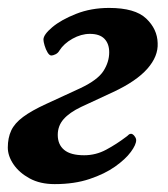

<svg xmlns="http://www.w3.org/2000/svg" viewBox="-34 -453 425 487"><path d="M104.7 14Q67.7 14 41.3 -0.4Q14.8 -14.8 0.3 -36.1Q-14.2 -57.4 -14.2 -78.8Q-14.2 -103.2 -5.6 -121.8Q3 -140.4 24.6 -156.4Q46.3 -172.5 83 -189.3L170.2 -229.5Q213.9 -250.2 228.5 -273.1Q243 -296 243 -320.3Q243 -341.9 231 -354.5Q218.9 -367.1 194 -367.1Q171.9 -367.1 149.9 -354.8Q127.9 -342.5 116.6 -324.6Q113.2 -318.4 106.8 -315.3Q100.4 -312.2 96.3 -312.2Q91.4 -312.2 86.7 -319.9Q82 -327.6 79.1 -337.6Q76.2 -347.6 76.2 -352.6Q76.2 -365.1 98.5 -383.9Q120.9 -402.8 158.9 -417.8Q196.8 -432.9 242.8 -432.9Q308.5 -432.9 336.8 -406Q365.1 -379.1 365.9 -343.6Q367.6 -310.3 339.8 -278.7Q311.9 -247 253.2 -219.6L171.8 -181.8Q142.4 -167.8 127.4 -150.8Q112.5 -133.9 112.5 -110.8Q112.5 -86.3 128.8 -72.8Q145.1 -59.2 179.4 -59.2Q209.2 -59.2 235.5 -73.4Q261.7 -87.5 285.8 -105.8Q288.8 -107.8 291.7 -110.7Q294.6 -113.6 298.6 -113.6Q302.5 -113.6 306.9 -108.1Q311.4 -102.5 311.4 -97.5Q311.4 -86 297.9 -67.7Q284.4 -49.3 258.1 -30.6Q231.8 -11.9 193.3 1Q154.8 14 104.7 14Z"/></svg>

Font: EB Garamond
Style: Italic
Weight: 400
Italic angle: -17.2°
Designer: Georg Duffner and Octavio Pardo
Foundry: Georg Duffner
Version: Version 1.001